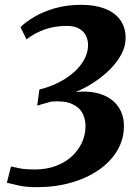

<svg xmlns="http://www.w3.org/2000/svg" viewBox="-20 -768 568 797"><path d="M133 9Q88.5 9 58.5 2.2Q28.5 -4.5 8.5 -9.5L25.5 -77Q41.5 -73 64.2 -68.8Q87 -64.5 124 -64.5Q172.5 -64.5 211.5 -79Q250.5 -93.5 278 -118.8Q305.5 -144 320.2 -176.5Q335 -209 335 -245Q335 -274 322 -298.5Q309 -323 278.2 -336.8Q247.5 -350.5 194 -346.5Q184.5 -344 173.8 -341Q163 -338 152.8 -335Q142.5 -332 134.5 -329.5L143.5 -396.5Q201.5 -410.5 247.2 -438.8Q293 -467 319.2 -504.2Q345.5 -541.5 345.5 -581.5Q345.5 -603.5 336 -621.5Q326.5 -639.5 307 -650Q287.5 -660.5 257 -660.5Q206 -660.5 164.2 -645.2Q122.5 -630 90 -604.5L65 -655.5Q86.5 -676.5 122 -697.8Q157.5 -719 206.8 -733.5Q256 -748 318.5 -748Q373.5 -748 414.8 -732.2Q456 -716.5 478.8 -685.5Q501.5 -654.5 501.5 -610Q501.5 -576 484 -543Q466.5 -510 436.8 -480.2Q407 -450.5 370 -426.2Q333 -402 294 -386Q342 -391 379.2 -382.5Q416.5 -374 442 -355Q467.5 -336 481 -308Q494.5 -280 494.5 -245.5Q494.5 -190 467 -143.5Q439.5 -97 390.2 -62.8Q341 -28.5 275.2 -9.8Q209.5 9 133 9Z"/></svg>

Font: Merriweather 36pt ExtraBold
Style: Italic
Weight: 800
Italic angle: -7.8°
Version: Version 2.101